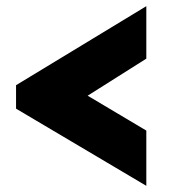

<svg xmlns="http://www.w3.org/2000/svg" viewBox="-20 -569 558 622"><path d="M32 -217 454 33V-146L264 -259L454 -379V-549L32 -293Z"/></svg>

Font: Raleway
Style: ExtraBold
Weight: 800
Designer: Matt McInerney, Pablo Impallari, Rodrigo Fuenzalida
Foundry: Matt McInerney, Pablo Impallari, Rodrigo Fuenzalida
Version: Version 3.000